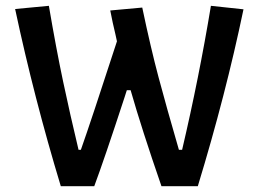

<svg xmlns="http://www.w3.org/2000/svg" viewBox="-20 -640 890 660"><path d="M32 -609 148 -620Q173 -473 197 -359.5Q221 -246 250 -125H258Q293 -224 382 -498Q378 -515 377 -521Q367 -562 359 -604L469 -614Q498 -476 525 -374.5Q552 -273 595 -125H606Q664 -372 705 -620L817 -608Q756 -315 660 0H535Q467 -197 429 -330H416L408 -305Q338 -91 304 0H189Q97 -304 32 -609Z"/></svg>

Font: Athiti SemiBold
Style: Regular
Weight: 600
Designer: CadsonDemak Team
Foundry: CadsonDemak
Version: Version 1.032